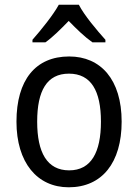

<svg xmlns="http://www.w3.org/2000/svg" viewBox="-20 -786 586 816"><path d="M315 -766H230C206 -722 155 -659 118 -617V-606H173C204 -628 238 -662 272 -697C306 -662 340 -629 373 -606H428V-617C392 -657 338 -721 315 -766ZM497 -269C497 -448 408 -546 274 -546C131 -546 50 -446 50 -269C50 -95 138 10 272 10C414 10 497 -95 497 -269ZM138 -269C138 -400 179 -473 273 -473C367 -473 409 -400 409 -269C409 -138 367 -62 274 -62C180 -62 138 -138 138 -269Z"/></svg>

Font: Noto Sans Arabic SemCond
Style: Regular
Weight: 400
Width: 4
Designer: Monotype Design Team, Nadine Chahine, Nizar Qandah and Khaled Hosny
Foundry: Monotype Imaging Inc.
Version: Version 2.012